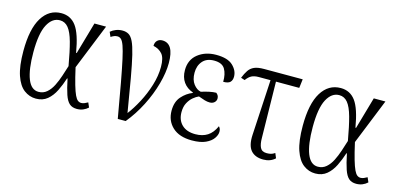

<svg xmlns="http://www.w3.org/2000/svg" viewBox="-56 -865 2468 1195"><g transform="rotate(15 1178.0 -267.5)"><path d="M205 10Q163 10 128.5 -16Q94 -42 74 -100.5Q54 -159 54 -257Q54 -399 99 -472Q144 -545 223 -545Q283 -545 318.5 -497Q354 -449 374 -330H378L437 -536H512L394 -243Q409 -176 421 -135Q433 -94 443 -73Q453 -52 463 -44.5Q473 -37 485 -37Q495 -37 506 -41.5Q517 -46 527 -52L540 -22Q526 -9 508 -1.5Q490 6 468 6Q438 6 420 -10Q402 -26 389.5 -62.5Q377 -99 364 -162H361Q347 -118 327.5 -78.5Q308 -39 278.5 -14.5Q249 10 205 10ZM210 -35Q241 -35 263.5 -54.5Q286 -74 301.5 -105Q317 -136 328.5 -171Q340 -206 350 -238Q334 -330 318 -388Q302 -446 280 -473Q258 -500 225 -500Q176 -500 146 -443.5Q116 -387 116 -266Q116 -154 139.5 -94.5Q163 -35 210 -35Z M731 0Q708 -134 691.5 -223.5Q675 -313 663 -367.5Q651 -422 641 -449.5Q631 -477 620.5 -486.5Q610 -496 597 -496Q587 -496 577 -492.5Q567 -489 555 -481L542 -511Q557 -524 576.5 -531.5Q596 -539 618 -539Q641 -539 658 -529Q675 -519 688.5 -491Q702 -463 715 -409Q728 -355 743.5 -267.5Q759 -180 780 -51Q810 -90 839.5 -145.5Q869 -201 888 -262.5Q907 -324 907 -382Q907 -440 886 -464.5Q865 -489 828 -497Q828 -519 840.5 -531.5Q853 -544 873 -544Q948 -544 948 -418Q948 -357 927.5 -282.5Q907 -208 869.5 -134.5Q832 -61 782 0Z M1210 10Q1129 10 1085 -31Q1041 -72 1041 -137Q1041 -194 1071 -228Q1101 -262 1140 -277V-280Q1100 -294 1078 -325Q1056 -356 1056 -402Q1056 -469 1103.5 -506.5Q1151 -544 1221 -544Q1295 -544 1328.5 -512Q1362 -480 1362 -441Q1362 -418 1349.5 -405.5Q1337 -393 1305 -393Q1306 -443 1287.5 -474.5Q1269 -506 1217 -506Q1169 -506 1143.5 -476.5Q1118 -447 1118 -402Q1118 -356 1139 -329Q1160 -302 1186 -297Q1211 -305 1236.5 -310.5Q1262 -316 1281 -316Q1288 -311 1293 -303Q1298 -295 1298 -283Q1298 -268 1286.5 -257.5Q1275 -247 1256 -247Q1241 -247 1224 -252Q1207 -257 1183 -266Q1166 -259 1147.5 -243.5Q1129 -228 1116 -203.5Q1103 -179 1103 -144Q1103 -93 1134 -63Q1165 -33 1221 -33Q1267 -33 1299 -53.5Q1331 -74 1351 -119Q1355 -115 1359 -107Q1363 -99 1363 -86Q1363 -66 1347.5 -43.5Q1332 -21 1298.5 -5.5Q1265 10 1210 10Z M1670 10Q1617 10 1590 -21.5Q1563 -53 1567 -122L1587 -479H1511Q1483 -479 1465.5 -470Q1448 -461 1431 -438L1406 -446Q1418 -476 1431.5 -496Q1445 -516 1467.5 -526Q1490 -536 1531 -536H1779L1772 -479H1622L1628 -118Q1628 -78 1639 -56Q1650 -34 1681 -34Q1696 -34 1708 -37Q1720 -40 1733 -49L1746 -18Q1716 10 1670 10Z M2005 10Q1963 10 1928.5 -16Q1894 -42 1874 -100.5Q1854 -159 1854 -257Q1854 -399 1899 -472Q1944 -545 2023 -545Q2083 -545 2118.5 -497Q2154 -449 2174 -330H2178L2237 -536H2312L2194 -243Q2209 -176 2221 -135Q2233 -94 2243 -73Q2253 -52 2263 -44.5Q2273 -37 2285 -37Q2295 -37 2306 -41.5Q2317 -46 2327 -52L2340 -22Q2326 -9 2308 -1.5Q2290 6 2268 6Q2238 6 2220 -10Q2202 -26 2189.5 -62.5Q2177 -99 2164 -162H2161Q2147 -118 2127.5 -78.5Q2108 -39 2078.5 -14.5Q2049 10 2005 10ZM2010 -35Q2041 -35 2063.5 -54.5Q2086 -74 2101.5 -105Q2117 -136 2128.5 -171Q2140 -206 2150 -238Q2134 -330 2118 -388Q2102 -446 2080 -473Q2058 -500 2025 -500Q1976 -500 1946 -443.5Q1916 -387 1916 -266Q1916 -154 1939.5 -94.5Q1963 -35 2010 -35Z"/></g></svg>

Font: Noto Serif Condensed Light
Style: Regular
Weight: 300
Width: 3
Designer: Monotype Design Team
Foundry: Monotype Imaging Inc.
Version: Version 2.013